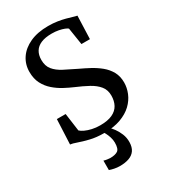

<svg xmlns="http://www.w3.org/2000/svg" viewBox="-236 -860 1066 1212"><g transform="rotate(-30 297.0 -254.5)"><path d="M287.9 11Q231.7 11 187.4 0.1Q143.1 -10.7 112.2 -21.8Q81.3 -32.9 65 -34.4L73.2 -214.9H137.1L154.9 -85Q165.1 -74.9 185.3 -65.5Q205.5 -56 232.9 -49.8Q260.3 -43.6 291.4 -43.6Q346.2 -43.6 380.2 -59.4Q414.1 -75.2 429.8 -104.1Q445.5 -133.1 445.5 -172.1Q445.5 -213.2 422.6 -241.4Q399.7 -269.5 360.1 -291.2Q320.4 -312.8 269.6 -334.2Q239 -347.3 204.6 -365.6Q170.3 -383.9 140.1 -410.1Q109.8 -436.3 90.8 -472.7Q71.9 -509.2 71.9 -558.7Q71.9 -614 101.3 -657.5Q130.8 -701.1 186 -726.2Q241.1 -751.4 318.4 -751.4Q354.8 -751.4 385.4 -746.6Q415.9 -741.8 440.5 -735.2Q465.1 -728.6 483.1 -723Q501.2 -717.3 512.2 -715.6L506.2 -547.5H444.3L425 -671.1Q418.9 -677 402.9 -683.4Q386.9 -689.7 364.1 -694.2Q341.3 -698.7 314.6 -698.7Q267 -698.7 236.1 -685.6Q205.1 -672.6 190 -647.5Q174.8 -622.5 174.8 -586.7Q174.8 -542.8 197.4 -515.1Q220 -487.3 259.9 -466.5Q299.7 -445.7 350.3 -421.5Q385.3 -405.3 421.4 -386Q457.5 -366.6 488.3 -341.4Q519 -316.2 537.9 -282.4Q556.7 -248.6 556.7 -203.3Q556.7 -164.8 541 -126.7Q525.4 -88.5 493 -57.4Q460.5 -26.3 409.5 -7.6Q358.6 11 287.9 11ZM270 241.2Q250.8 241.2 230.3 237.1Q209.8 232.9 196.5 227.8L196.6 159.1Q207.1 162.6 221.1 164.6Q235 166.7 242.1 166.7Q278.2 166.7 297.2 154.4Q316.2 142 316.2 96.4Q316.2 76.3 309.8 56.3Q303.5 36.4 295.4 21.2Q287.4 5.9 282.6 0H313.8H332.5Q343.2 8.8 358.8 29.5Q374.3 50.2 386.2 78.9Q398 107.7 397.4 139.9Q396.8 176.3 381.3 198.7Q365.7 221.1 337.4 231.1Q309.2 241.2 270 241.2Z"/></g></svg>

Font: Merriweather Light
Style: Regular
Weight: 300
Designer: Eben Sorkin
Foundry: Eben Sorkin
Version: Version 2.100